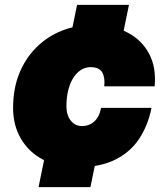

<svg xmlns="http://www.w3.org/2000/svg" viewBox="-20 -678 690 792"><path d="M271 -527 298 -658H512L485 -527ZM139 94 164 -28H378L353 94ZM299 12Q218 12 158.5 -19Q99 -50 66.5 -105.5Q34 -161 34 -232Q34 -312 59.5 -375Q85 -438 130.5 -483Q176 -528 235.5 -551.5Q295 -575 362 -575Q446 -575 505.5 -544Q565 -513 595 -456.5Q625 -400 618 -322H410Q414 -358 401.5 -379.5Q389 -401 354 -401Q332 -401 314 -389.5Q296 -378 282.5 -357Q269 -336 261.5 -306Q254 -276 254 -239Q254 -203 272 -180.5Q290 -158 318 -158Q348 -158 369 -177Q390 -196 397 -233H605Q590 -159 553 -104Q516 -49 453.5 -18.5Q391 12 299 12Z"/></svg>

Font: Azeret Mono Thin Black
Style: Italic
Weight: 900
Italic angle: -12°
Version: Version 1.002